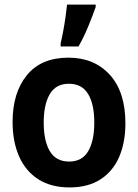

<svg xmlns="http://www.w3.org/2000/svg" viewBox="-20 -809 603 839"><path d="M284 10Q203 10 147.5 -25.5Q92 -61 63.5 -125.5Q35 -190 35 -276Q35 -404 97.5 -480.5Q160 -557 279 -557Q392 -557 460 -482Q528 -407 528 -270Q528 -187 501 -124Q474 -61 419.5 -25.5Q365 10 284 10ZM282 -103Q339 -103 365.5 -148.5Q392 -194 392 -273Q392 -354 365 -398.5Q338 -443 281 -443Q224 -443 197.5 -397.5Q171 -352 171 -274Q171 -193 198 -148Q225 -103 282 -103ZM245 -620Q250 -640 256 -672Q262 -704 266.5 -736Q271 -768 273 -789H398V-778Q385 -741 366 -694.5Q347 -648 323 -606H245Z"/></svg>

Font: Noto Sans Mono SemiCondensed
Style: Bold
Weight: 700
Width: 4
Designer: Monotype Design Team
Foundry: Monotype Imaging Inc.
Version: Version 2.014